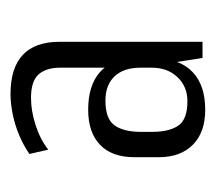

<svg xmlns="http://www.w3.org/2000/svg" viewBox="-42 -714 401 356"><g transform="rotate(-90 158.0 -535.5)"><path d="M211 -475V-624Q211 -650 198.5 -664Q186 -678 155 -678Q131 -678 104.5 -669.5Q78 -661 59 -646L51 -681Q67 -692 86 -700Q105 -708 125 -712Q145 -716 162 -716Q259 -716 259 -625V-360H229ZM133 -355Q91 -355 68 -378Q45 -401 45 -441V-486Q45 -528 68 -550Q91 -572 133 -572Q178 -572 202.5 -550.5Q227 -529 227 -488V-442Q227 -401 202.5 -378Q178 -355 133 -355ZM149 -388Q176 -388 193.5 -406.5Q211 -425 211 -454V-475Q211 -506 195 -523Q179 -540 150 -540Q116 -540 104 -523Q92 -506 92 -474V-453Q92 -422 103.5 -405Q115 -388 149 -388Z"/></g></svg>

Font: Pathway Extreme Condensed Thin
Style: Regular
Weight: 250
Width: 3
Version: Version 1.001;gftools[0.9.26]